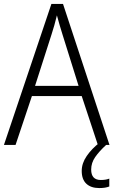

<svg xmlns="http://www.w3.org/2000/svg" viewBox="-20 -736 577 975"><path d="M477 0 395 -248H142L59 0H0L241 -716H300L536 0ZM297 -562Q291 -581 283 -608Q275 -635 269 -658Q263 -633 256 -608Q249 -583 242 -562L158 -300H379ZM443 125Q443 178 492 178Q506 178 517 176Q528 174 535 171V211Q525 215 512.5 217Q500 219 484 219Q442 219 418.5 197Q395 175 395 132Q395 93 420.5 56Q446 19 486 -12L519 0Q484 32 463.5 61.5Q443 91 443 125Z"/></svg>

Font: Noto Sans Gurmukhi UI SemiCondensed Light
Style: Regular
Weight: 300
Width: 4
Designer: Jelle Bosma - Monotype Design Team
Foundry: Monotype Imaging Inc.
Version: Version 2.004; ttfautohint (v1.8.4.7-5d5b)